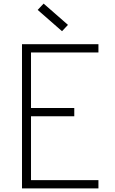

<svg xmlns="http://www.w3.org/2000/svg" viewBox="-20 -1045 640 1065"><path d="M102 0V-800H526V-754H121L152 -785V-425L121 -446H392V-400H121L152 -421V-25L131 -46H526V0ZM324 -872 189 -990 222 -1025 357 -907Z"/></svg>

Font: Victor Mono Thin
Style: Regular
Weight: 100
Monospace: yes
Designer: Rune Bjørnerås
Version: Version 1.561;gftools[0.9.30]